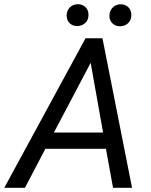

<svg xmlns="http://www.w3.org/2000/svg" viewBox="-60 -893 717 913"><path d="M443.8 -185.5H155.8L58.6 0H-39.6L346.7 -710.9H427.2L567.9 0H477.5ZM196.3 -262.7H430.2L371.1 -594.2ZM256.8 -819.8Q257.3 -842.3 271.5 -857.2Q285.6 -872.1 308.6 -873Q331.5 -873.5 346.4 -859.1Q361.3 -844.7 360.8 -821.8Q360.8 -799.3 346.2 -784.7Q331.5 -770 308.6 -769Q285.6 -768.6 271.2 -782.7Q256.8 -796.9 256.8 -819.8ZM460.4 -818.8Q460.9 -841.3 475.1 -856.4Q489.3 -871.6 512.2 -872.6Q535.6 -873 550.3 -858.6Q564.9 -844.2 564.5 -820.8Q564.5 -797.9 549.8 -783.4Q535.2 -769 512.2 -768.1Q489.7 -767.6 474.9 -781.7Q460 -795.9 460.4 -818.8Z"/></svg>

Font: RobotoDraft
Style: Italic
Weight: 400
Italic angle: -12°
Version: Version 2.001101; 2014